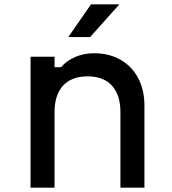

<svg xmlns="http://www.w3.org/2000/svg" viewBox="-20 -860 790 880"><path d="M120 -600H230V-552H260Q285 -582 325 -599Q365 -616 411 -616Q480 -616 532.5 -586Q585 -556 613.5 -501.5Q642 -447 642 -376V0H532V-346Q532 -425 493 -467.5Q454 -510 381 -510Q308 -510 269 -467.5Q230 -425 230 -346V0H120ZM397 -840H527L393 -690H293Z"/></svg>

Font: Martian Mono sWd Rg
Style: Regular
Weight: 400
Width: 6
Monospace: yes
Designer: Roman Shamin
Foundry: Evil Martians
Version: Version 1.000